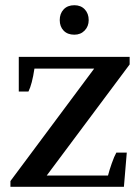

<svg xmlns="http://www.w3.org/2000/svg" viewBox="-20 -716 537 736"><path d="M209 -639Q209 -664 224 -680Q239 -696 265 -696Q290 -696 305 -680Q320 -664 320 -639Q320 -615 304.5 -599Q289 -583 265 -583Q239 -583 224 -598.5Q209 -614 209 -639ZM20 -22 341 -453H112Q103 -393 89 -365H52V-498H477V-469L159 -43H394Q399 -63 408.5 -90Q418 -117 426 -131H466L455 0H20Z"/></svg>

Font: Trirong SemiBold
Style: Regular
Weight: 600
Designer: Katatrad Team
Foundry: CadsonDemak
Version: Version 1.000